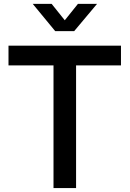

<svg xmlns="http://www.w3.org/2000/svg" viewBox="-20 -961 662 981"><path d="M23.4 -627H253.4V0H368.7V-627H598.1V-727.5H23.4ZM243.7 -941.4H147.5V-940.9L262.2 -801.8H358.9L475.6 -940.9V-941.4H378.4L311 -857.4Z"/></svg>

Font: Raveo Display Display Medium
Style: Regular
Weight: 500
Designer: Jakub Foglar, Rasmus Andersson (Inter)
Foundry: Jakubfoglar.com
Version: Version 1.100;Glyphs 3.2.3 (3260)